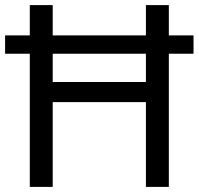

<svg xmlns="http://www.w3.org/2000/svg" viewBox="-20 -785 781 754"><path d="M97 -51V-574H0V-646H97V-765H187V-646H553V-765H643V-646H740V-574H643V-51H553V-384H187V-51ZM187 -463H553V-574H187Z"/></svg>

Font: Noto Sans Tamil UI
Style: Regular
Weight: 400
Designer: Jelle Bosma - Monotype Design Team
Foundry: Monotype Imaging Inc.
Version: Version 2.004